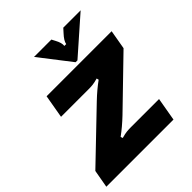

<svg xmlns="http://www.w3.org/2000/svg" viewBox="-224 -894 1025 1025"><g transform="rotate(-45 288.5 -381.5)"><path d="M-15 0 3 -101 272 -359Q317 -402 360 -433L357 -445Q332 -438 317.5 -436.5Q303 -435 286 -435H78L101 -567H592L573 -458L316 -209Q271 -166 227 -134L231 -122Q256 -129 270.5 -130.5Q285 -132 302 -132H515L492 0ZM339 -586 202 -763H333L344 -742Q361 -711 358 -690H372Q375 -711 404 -742L423 -763H554L353 -586Z"/></g></svg>

Font: Open Sauce Sans Black Italic
Style: Regular
Weight: 900
Italic angle: -10°
Designer: Alfredo Marco Pradil
Foundry: Creative Sauce Fz LLC
Version: Version 1.477